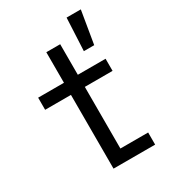

<svg xmlns="http://www.w3.org/2000/svg" viewBox="-186 -854 840 947"><g transform="rotate(-30 233.5 -380.5)"><path d="M176 0H413V-69H255V-420H413V-489H255V-663H176V-489H29V-420H176ZM339 -575H398L429 -761H348Z"/></g></svg>

Font: Meta Space
Style: Regular
Weight: 400
Designer: Meta Pool / Florian Karsten
Foundry: Meta Pool / Florian Karsten
Version: Version 2.000;Glyphs 3.1.1 (3137)